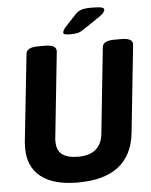

<svg xmlns="http://www.w3.org/2000/svg" viewBox="-59 -923 769 980"><g transform="rotate(-5 325.5 -433.5)"><path d="M300 8Q176 8 111.5 -43Q47 -94 47 -189Q47 -204 48 -220L96 -669Q98 -702 159 -702H194Q253 -702 251 -668L205 -230Q204 -225 204 -220Q204 -215 204 -211Q204 -164 232 -143.5Q260 -123 313 -123Q430 -123 441 -230L487 -669Q490 -702 550 -702H585Q645 -702 642 -668L595 -220Q570 8 300 8ZM327 -749Q306 -749 299 -752Q292 -755 292 -760Q292 -770 306 -787L360 -845Q377 -864 395.5 -869.5Q414 -875 445 -875Q479 -875 495 -872Q511 -869 511 -859Q511 -852 503.5 -843Q496 -834 479 -823L399 -769Q382 -757 367.5 -753Q353 -749 327 -749Z"/></g></svg>

Font: Asap Semi Condensed Semi Condensed Regular
Style: Bold Italic
Weight: 700
Width: 4
Italic angle: -6°
Designer: Pablo Cosgaya
Foundry: Omnibus-Type
Version: Version 3.001; ttfautohint (v1.8.4.7-5d5b)